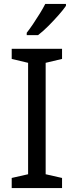

<svg xmlns="http://www.w3.org/2000/svg" viewBox="-20 -964 379 984"><path d="M298 0H40V-52L124 -71V-642L40 -662V-714H298V-662L214 -642V-71L298 -52ZM318 -934Q306 -916 281 -887.5Q256 -859 227.5 -830.5Q199 -802 175 -784H117V-796Q132 -815 149.5 -841Q167 -867 184 -894.5Q201 -922 212 -944H318Z"/></svg>

Font: Noto Sans Ethiopic
Style: Regular
Weight: 400
Designer: Monotype Design Team
Foundry: Monotype Imaging Inc.
Version: Version 2.102; ttfautohint (v1.8.4.7-5d5b)